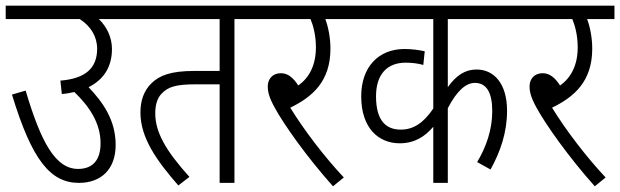

<svg xmlns="http://www.w3.org/2000/svg" viewBox="-20 -642 2177 674"><path d="M0 -622V-575H260C299 -550 321 -513 321 -471C321 -402 279 -366 192 -359L197 -312C213 -313 227 -316 241 -319C296 -266 333 -208 333 -139C333 -71 297 -49 254 -49C175 -49 124 -142 70 -324L22 -310C92 -80 157 0 257 0C335 0 386 -48 386 -133C386 -223 339 -285 291 -336C345 -363 373 -408 373 -470C373 -511 355 -548 327 -575H445V-622Z M803 -575H893V-622H432V-575H751V-393H663C579 -393 540 -377 512 -350C484 -323 473 -287 473 -247C473 -158 530 -78 606 9L645 -21C562 -113 525 -178 525 -244C525 -276 533 -299 548 -314C570 -337 598 -346 666 -346H751V0H803Z M1187 -19C1121 -89 1048 -184 999 -264C1075 -301 1140 -355 1140 -471C1140 -510 1132 -549 1122 -575H1218V-622H881V-575H1070C1079 -554 1089 -519 1089 -476C1089 -414 1066 -369 1027 -342C1009 -370 990 -385 966 -385C936 -385 920 -364 920 -339C920 -319 925 -299 945 -263C976 -206 1056 -92 1149 12Z M1813 -575V-622H1205V-575H1501V-261C1466 -209 1430 -187 1387 -187C1336 -187 1300 -217 1300 -304C1300 -381 1339 -422 1404 -422C1427 -422 1449 -419 1466 -414L1471 -462C1453 -466 1427 -470 1400 -470C1309 -470 1248 -407 1248 -304C1248 -192 1309 -139 1383 -139C1436 -139 1472 -163 1501 -197V0H1552V-262C1584 -324 1616 -351 1647 -351C1688 -351 1708 -317 1708 -252C1708 -185 1686 -125 1655 -73L1702 -47C1737 -110 1760 -178 1760 -253C1760 -350 1713 -398 1653 -398C1613 -398 1582 -378 1552 -336V-575Z M2106 -19C2040 -89 1967 -184 1918 -264C1994 -301 2059 -355 2059 -471C2059 -510 2051 -549 2041 -575H2137V-622H1800V-575H1989C1998 -554 2008 -519 2008 -476C2008 -414 1985 -369 1946 -342C1928 -370 1909 -385 1885 -385C1855 -385 1839 -364 1839 -339C1839 -319 1844 -299 1864 -263C1895 -206 1975 -92 2068 12Z"/></svg>

Font: Noto Sans Devanagari Condensed Light
Style: Regular
Weight: 300
Width: 3
Designer: Jelle Bosma - Monotype Design Team
Foundry: Monotype Imaging Inc.
Version: Version 2.004